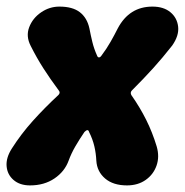

<svg xmlns="http://www.w3.org/2000/svg" viewBox="-42 -541 561 582"><path d="M49 21Q18 21 -1 4.5Q-20 -12 -22 -37.5Q-24 -63 -6 -91Q22 -135 57.5 -174.5Q93 -214 135 -253Q142 -260 136 -267Q110 -302 89.5 -334Q69 -366 51 -402Q36 -431 46.5 -458.5Q57 -486 82.5 -503.5Q108 -521 138 -521Q178 -521 200 -504Q222 -487 229 -455Q233 -434 238 -413.5Q243 -393 252 -373Q254 -367 258 -367Q262 -367 266 -373Q281 -393 293 -414Q305 -435 315 -455Q350 -521 420 -521Q454 -521 474.5 -504Q495 -487 498 -460Q501 -433 480 -403Q451 -366 422.5 -334.5Q394 -303 358 -267Q352 -261 356 -253Q382 -216 401 -178Q420 -140 433 -97Q442 -66 432.5 -39Q423 -12 399.5 4.5Q376 21 343 21Q301 21 276.5 0Q252 -21 250 -54Q249 -76 244 -97.5Q239 -119 228 -141Q225 -152 214 -141Q199 -119 186.5 -97.5Q174 -76 166 -54Q154 -21 123 0Q92 21 49 21Z"/></svg>

Font: Winky Sans ExtraBold
Style: Italic
Weight: 800
Italic angle: -8.97852°
Designer: Simon Atzbach
Foundry: typofactur
Version: Version 1.205